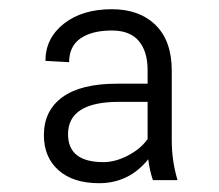

<svg xmlns="http://www.w3.org/2000/svg" viewBox="-20 -741 482 423"><path d="M316.9 -344.2Q309.6 -365.2 306.6 -390.1Q264.2 -337.4 198.2 -337.4Q141.1 -337.4 108.9 -366Q76.7 -394.5 76.7 -443.4Q76.7 -497.1 117.4 -526.9Q158.2 -556.6 237.3 -556.6H305.2V-586.4Q305.2 -627.9 285.6 -650.9Q266.1 -673.8 226.6 -673.8Q182.6 -673.8 157.5 -656.5Q132.3 -639.2 132.3 -604L80.1 -606.9Q80.1 -656.7 120.6 -688.7Q161.1 -720.7 226.6 -720.7Q287.1 -720.7 322.8 -685.8Q358.4 -650.9 358.4 -585.4V-431.6Q358.4 -386.7 371.1 -344.2ZM208 -383.8Q233.9 -383.8 262 -398.4Q290 -413.1 305.2 -434.6V-516.6H242.2Q129.9 -516.6 129.9 -445.3Q129.9 -383.8 208 -383.8Z"/></svg>

Font: Shabnam Thin FD
Style: Thin-FD
Weight: 100
Foundry: DejaVu fonts team - Redesigned by Saber Rastikerdar - Based on Vazir font
Version: Version 5.0.0